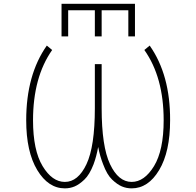

<svg xmlns="http://www.w3.org/2000/svg" viewBox="-20 -988 1040 1019"><path d="M341.8 -933.6V-794.9H306.6V-967.8H696.3V-794.9H661.1V-933.6H519.5V-794.9H483.4V-933.6ZM501 -208Q492.2 -158.2 476.6 -116.2Q455.1 -60.5 427.7 -34.7Q400.4 -8.8 376 1.5Q351.6 11.7 324.2 11.7Q236.3 11.7 177.7 -85.4Q119.1 -182.6 119.1 -349.6Q119.1 -590.8 228.5 -746.1L256.8 -722.7Q155.3 -578.1 155.3 -349.6Q155.3 -190.4 206.1 -106.4Q256.8 -22.5 324.2 -22.5Q394.5 -22.5 439 -116.7Q483.4 -210.9 483.4 -414.1V-647.5H519.5V-414.1Q519.5 -210.9 564 -116.7Q608.4 -22.5 678.7 -22.5Q746.1 -22.5 797.4 -106.4Q848.6 -190.4 848.6 -349.6Q848.6 -578.1 746.1 -722.7L774.4 -746.1Q883.8 -590.8 882.8 -349.6Q882.8 -182.6 824.7 -85.4Q766.6 11.7 678.7 11.7Q651.4 11.7 627 1.5Q602.5 -8.8 575.2 -34.7Q547.9 -60.5 527.3 -116.2Q510.7 -158.2 501 -208Z"/></svg>

Font: Gen Shin Gothic Monospace ExtraLight
Style: Regular
Weight: 200
Designer: [Source Han Sans]
Ryoko NISHIZUKA  (kana & ideographs); Paul D. Hunt (Latin, Greek & Cyrillic); Wenlong ZHANG  (bopomofo
Version: Version 1.002.20150607